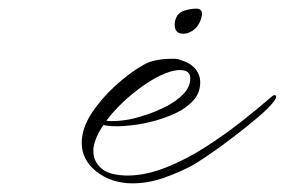

<svg xmlns="http://www.w3.org/2000/svg" viewBox="-20 -422 659 444"><path d="M286 2Q264 2 242.5 -4.5Q221 -11 202 -26Q169 -53 169 -91Q169 -125 191.5 -159.5Q214 -194 247 -224Q280 -254 312 -272Q323 -279 340.5 -282.5Q358 -286 374 -286Q380 -286 385.5 -286Q391 -286 395 -284Q420 -277 431.5 -263Q443 -249 443 -232Q443 -207 427 -189.5Q411 -172 386.5 -160.5Q362 -149 335.5 -142Q309 -135 286.5 -132.5Q264 -130 253 -130Q230 -130 219 -133Q201 -106 197 -84Q196 -81 196 -77.5Q196 -74 196 -71Q196 -49 214.5 -32.5Q233 -16 278 -16Q319 -17 364.5 -35Q410 -53 454.5 -81.5Q499 -110 539 -141.5Q579 -173 610 -200Q612 -202 615 -202Q618 -202 618.5 -199Q619 -196 616 -191Q605 -175 578 -152Q551 -129 519.5 -105Q488 -81 461.5 -63Q435 -45 424 -39Q394 -23 358 -10.5Q322 2 286 2ZM241 -142Q249 -142 259 -143Q269 -144 280 -146Q295 -149 318 -156.5Q341 -164 364.5 -176Q388 -188 404 -204.5Q420 -221 420 -241Q420 -260 396 -260Q377 -260 350 -247Q319 -232 284.5 -203.5Q250 -175 226 -143Q229 -142 233 -142Q237 -142 241 -142ZM404 -344Q384 -344 384 -365Q384 -373 387 -380Q392 -393 406.5 -397.5Q421 -402 434 -402Q447 -402 447 -390Q447 -381 441 -369Q435 -357 424.5 -350.5Q414 -344 404 -344Z"/></svg>

Font: WindSong
Style: Regular
Weight: 400
Designer: Robert E. Leuschke
Foundry: Robert E. Leuschke
Version: Version 1.010; ttfautohint (v1.8.3)